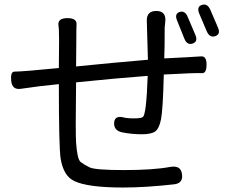

<svg xmlns="http://www.w3.org/2000/svg" viewBox="-20 -805 1040 858"><path d="M243 -429Q158 -421 72 -408Q34 -403 30 -444Q26 -485 45 -485Q81 -485 243 -501Q244 -568 244 -623.5Q244 -679 241 -693Q238 -724 281.5 -724Q325 -724 322 -694Q321 -680 321 -621Q321 -562 320 -508Q487 -525 641 -538L636 -714Q636 -756 678.5 -756Q721 -756 719 -713L716 -683Q716 -588 714 -544Q836 -550 877 -553Q903 -556 903 -517Q903 -478 884 -478Q858 -480 712 -472Q708 -313 699.5 -271.5Q691 -230 673.5 -217.5Q656 -205 613 -205Q570 -205 529 -213Q489 -220 490 -254.5Q491 -289 529 -281Q546 -276 578 -276Q610 -276 618 -282Q634 -291 640 -466Q506 -456 320 -437Q317 -210 320 -168Q325 -93 340.5 -81Q356 -69 380.5 -57Q405 -45 535 -45Q665 -45 740 -59Q795 -69 794 -14Q792 16 755 19Q629 33 530 33Q372 33 312 4Q264 -18 251 -96Q243 -146 243 -429ZM771 -714Q759 -744 783 -751.5Q807 -759 819 -729L853 -649Q866 -619 841 -610.5Q816 -602 804 -632ZM882 -783Q907 -791 920 -761L954 -682Q967 -652 942 -643.5Q917 -635 904 -665L870 -745Q858 -775 882 -783Z"/></svg>

Font: Raw Maruko Gothic CJK TC
Style: Regular
Weight: 400
Version: Version 1.001